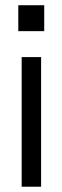

<svg xmlns="http://www.w3.org/2000/svg" viewBox="-20 -508 235 723"><path d="M61.6 195.1V-293H134.8V195.1ZM146.5 -488.3V-390.7H48.9V-488.3Z"/></svg>

Font: Sanitrixie
Style: Regular
Weight: 400
Designer: Jayvee D. Enaguas (Grand Chaos)
Version: Version 1.1 - 6/9/2013